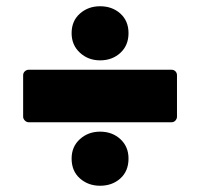

<svg xmlns="http://www.w3.org/2000/svg" viewBox="-20 -633 640 614"><path d="M300 -440Q262 -440 235.5 -464.5Q209 -489 209 -527Q209 -566 235.5 -589.5Q262 -613 300 -613Q339 -613 365 -589.5Q391 -566 391 -527Q391 -488 365 -464Q339 -440 300 -440ZM72 -242Q65 -242 59.5 -247.5Q54 -253 54 -260V-392Q54 -400 59.5 -405Q65 -410 72 -410H528Q536 -410 541 -405Q546 -400 546 -392V-260Q546 -253 541 -247.5Q536 -242 528 -242ZM300 -39Q262 -39 235.5 -62.5Q209 -86 209 -126Q209 -164 235.5 -188Q262 -212 300 -212Q339 -212 365 -188Q391 -164 391 -126Q391 -86 365 -62.5Q339 -39 300 -39Z"/></svg>

Font: LINE Seed Sans App Heavy
Style: Regular
Weight: 900
Designer: LINE VX Design & Dalton Maag Ltd & Sandoll Inc
Foundry: Dalton Maag Ltd
Version: Version 1.003